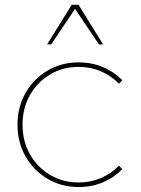

<svg xmlns="http://www.w3.org/2000/svg" viewBox="-20 -752 574 782"><path d="M399.9 -571.3H382.8L285.6 -715.8L188.5 -571.3H171.9L272 -732.4H299.8ZM478 -63Q444.8 -28.8 399.4 -9.5Q354 9.8 300.8 9.8Q230 9.8 173.6 -23.7Q117.2 -57.1 84.2 -114.5Q51.3 -171.9 51.3 -244.1Q51.3 -316.4 84.2 -373.8Q117.2 -431.2 173.6 -464.6Q230 -498 300.8 -498Q353.5 -498 399.2 -478.8Q444.8 -459.5 478 -425.3L464.4 -411.1Q433.6 -442.9 391.6 -461.2Q349.6 -479.5 300.8 -479.5Q235.8 -479.5 183.8 -448.5Q131.8 -417.5 101.8 -364.3Q71.8 -311 71.8 -244.1Q71.8 -177.2 101.8 -124Q131.8 -70.8 183.8 -39.8Q235.8 -8.8 300.8 -8.8Q349.6 -8.8 391.6 -27.1Q433.6 -45.4 464.4 -77.1Z"/></svg>

Font: Kumbh Sans Thin
Style: Regular
Weight: 250
Version: Version 1.004